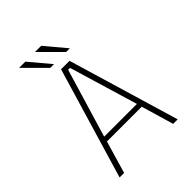

<svg xmlns="http://www.w3.org/2000/svg" viewBox="-245 -1011 1140 1140"><g transform="rotate(-45 325.0 -441.0)"><path d="M570 0H532L472 -204H180L120 0H82L290.5 -700H361.5ZM318 -668 188.5 -236H463.5L334 -668ZM384.5 -751 253.5 -882H305.5L415.5 -751ZM251.5 -751 120.5 -882H172.5L282.5 -751Z"/></g></svg>

Font: Trispace Thin
Style: Regular
Weight: 100
Designer: Tyler Finck
Foundry: Etcetera Type Company
Version: Version 1.210